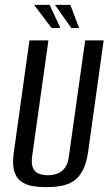

<svg xmlns="http://www.w3.org/2000/svg" viewBox="-20 -757 452 789"><path d="M170 12Q138 12 111 7Q84 2 65 -12.5Q46 -27 38 -55.5Q30 -84 37 -132L101 -591H179L112 -114Q108 -82 116 -65.5Q124 -49 140.5 -43Q157 -37 176 -37Q196 -37 214 -43Q232 -49 245.5 -65.5Q259 -82 263 -114L330 -591H406L342 -132Q335 -85 319.5 -56Q304 -27 281.5 -12.5Q259 2 230.5 7Q202 12 170 12ZM305 -642H273L206 -737H269ZM228 -642H192L120 -737H184Z"/></svg>

Font: Alumni Sans Thin Medium
Style: Italic
Weight: 500
Italic angle: -8°
Version: Version 1.016